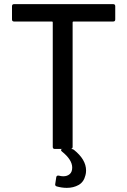

<svg xmlns="http://www.w3.org/2000/svg" viewBox="-20 -720 614 928"><path d="M537 -690V-626Q537 -616 527 -616H335Q331 -616 331 -612V-10Q331 0 321 0H245Q235 0 235 -10V-612Q235 -616 231 -616H48Q38 -616 38 -626V-690Q38 -700 48 -700H527Q537 -700 537 -690ZM247 169 252 136Q253 131 256.5 129.5Q260 128 265 129Q276 132 286 132Q305 132 317 121.5Q329 111 329 90Q329 52 279 12Q275 9 275 5Q275 0 283 0H324Q332 0 337 4Q396 51 396 104Q396 117 393 127Q385 160 360 174Q335 188 303 188Q279 188 254 181Q245 178 247 169Z"/></svg>

Font: Amber EN Medium
Style: Regular
Weight: 500
Designer: Jeremy Tribby
Foundry: Tribby Type Co.
Version: Version 1.403 November 24, 2021